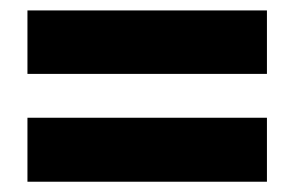

<svg xmlns="http://www.w3.org/2000/svg" viewBox="-20 -513 567 370"><path d="M494.4 -162.8H32.9V-286.1H494.4ZM494.4 -370.6H32.9V-492.9H494.4Z"/></svg>

Font: Khula ExtraBold
Style: Regular
Weight: 800
Designer: Erin McLaughlin, Steve Matteson
Version: Version 1.002;PS 1.0;hotconv 1.0.72;makeotf.lib2.5.5900; ttf